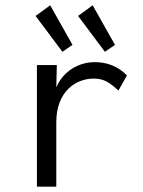

<svg xmlns="http://www.w3.org/2000/svg" viewBox="-20 -702 540 723"><path d="M215 -507 253 -533 169 -682 114 -642ZM375 -507 413 -533 329 -682 274 -642ZM119 1H192V-242C192 -357 265 -406 332 -406C366 -406 387 -397 426 -361L458 -418C426 -451 385 -468 337 -468C276 -468 218 -434 192 -373L194 -457H119Z"/></svg>

Font: Inconsolata
Style: Regular
Weight: 400
Monospace: yes
Designer: Raph Levien, Cyreal, Brenton Simpson
Foundry: Raph Levien, Cyreal, Google
Version: Version 3.100